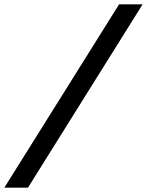

<svg xmlns="http://www.w3.org/2000/svg" viewBox="-50 -732 675 882"><path d="M-30 130 497 -712H605L78.5 130Z"/></svg>

Font: Overpass SemiBold
Style: Italic
Weight: 600
Italic angle: -10°
Designer: Delve Withrington, Dave Bailey, Thomas Jockin
Foundry: Delve Fonts LLC
Version: Version 4.000